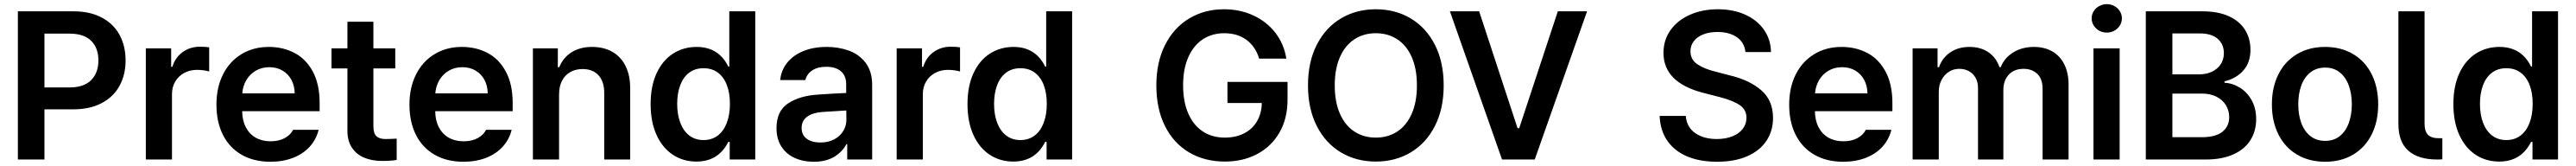

<svg xmlns="http://www.w3.org/2000/svg" viewBox="-20 -761 12310 792"><path d="M65.4 -707H331.1Q410.2 -707 466.3 -677.2Q522.5 -647.5 551.3 -594.5Q580.1 -541.5 580.1 -472.7Q580.1 -404.3 551 -351.3Q522 -298.3 465.3 -268.8Q408.7 -239.3 329.1 -239.3H192.4V0H65.4ZM311.5 -343.8Q380.9 -343.8 415.5 -378.7Q450.2 -413.6 450.2 -472.7Q450.2 -532.2 415.5 -566.4Q380.9 -600.6 311.5 -600.6H192.4V-343.8Z M676.8 -530.3H797.9V-442.4H803.7Q817.4 -487.3 853 -512.7Q888.7 -538.1 934.6 -538.1Q961.9 -538.1 979.5 -535.2V-419.9Q971.2 -422.9 954.1 -425.3Q937 -427.7 921.9 -427.7Q887.7 -427.7 860.4 -413.1Q833 -398.4 817.4 -372.1Q801.8 -345.7 801.8 -312.5V0H676.8Z M1014.2 -261.7Q1014.2 -343.3 1045.4 -405.5Q1076.7 -467.8 1133.5 -502.4Q1190.4 -537.1 1265.1 -537.1Q1332.5 -537.1 1387.5 -508.3Q1442.4 -479.5 1474.9 -419.2Q1507.3 -358.9 1507.3 -269.5V-230.5H1137.2Q1137.7 -186 1154.8 -153.6Q1171.9 -121.1 1202.1 -104Q1232.4 -86.9 1272.9 -86.9Q1312.5 -86.9 1340.3 -102.1Q1368.2 -117.2 1380.4 -141.6H1502.4Q1491.2 -95.7 1460 -61.3Q1428.7 -26.9 1380.6 -8.1Q1332.5 10.7 1272 10.7Q1192.9 10.7 1134.5 -22.7Q1076.2 -56.2 1045.2 -117.7Q1014.2 -179.2 1014.2 -261.7ZM1388.2 -315.4Q1387.7 -351.6 1372.6 -379.9Q1357.4 -408.2 1330.1 -424.3Q1302.7 -440.4 1267.1 -440.4Q1230.5 -440.4 1201.9 -423.6Q1173.3 -406.7 1156.7 -378.2Q1140.1 -349.6 1137.7 -315.4Z M1868.7 -434.6H1764.2V-159.2Q1764.2 -124 1779.1 -110.8Q1793.9 -97.7 1820.8 -97.7Q1844.2 -97.7 1875.5 -99.6V2Q1851.1 6.8 1805.2 6.8Q1756.8 6.8 1719.5 -9Q1682.1 -24.9 1660.9 -57.6Q1639.6 -90.3 1640.1 -138.7V-434.6H1564V-530.3H1640.1V-657.2H1764.2V-530.3H1868.7Z M1936.5 -261.7Q1936.5 -343.3 1967.8 -405.5Q1999 -467.8 2055.9 -502.4Q2112.8 -537.1 2187.5 -537.1Q2254.9 -537.1 2309.8 -508.3Q2364.7 -479.5 2397.2 -419.2Q2429.7 -358.9 2429.7 -269.5V-230.5H2059.6Q2060.1 -186 2077.1 -153.6Q2094.2 -121.1 2124.5 -104Q2154.8 -86.9 2195.3 -86.9Q2234.9 -86.9 2262.7 -102.1Q2290.5 -117.2 2302.7 -141.6H2424.8Q2413.6 -95.7 2382.3 -61.3Q2351.1 -26.9 2303 -8.1Q2254.9 10.7 2194.3 10.7Q2115.2 10.7 2056.9 -22.7Q1998.5 -56.2 1967.5 -117.7Q1936.5 -179.2 1936.5 -261.7ZM2310.5 -315.4Q2310.1 -351.6 2294.9 -379.9Q2279.8 -408.2 2252.4 -424.3Q2225.1 -440.4 2189.5 -440.4Q2152.8 -440.4 2124.3 -423.6Q2095.7 -406.7 2079.1 -378.2Q2062.5 -349.6 2060.1 -315.4Z M2651.4 0H2526.4V-530.3H2645.5V-440.4H2652.3Q2670.9 -486.3 2711.2 -511.7Q2751.5 -537.1 2809.6 -537.1Q2864.7 -537.1 2906 -513.7Q2947.3 -490.2 2969.5 -445.3Q2991.7 -400.4 2991.2 -337.9V0H2867.2V-318.4Q2867.2 -372.1 2839.8 -401.9Q2812.5 -431.6 2763.7 -431.6Q2730.5 -431.6 2705.1 -417.2Q2679.7 -402.8 2665.5 -375.7Q2651.4 -348.6 2651.4 -310.5Z M3088.9 -264.6Q3088.9 -350.6 3117.7 -412.1Q3146.5 -473.6 3196.3 -505.4Q3246.1 -537.1 3308.6 -537.1Q3414.1 -537.1 3460 -443.4H3464.8V-707H3588.9V0H3466.8V-84H3460Q3413.1 9.8 3307.6 9.8Q3244.6 9.8 3195.1 -22.7Q3145.5 -55.2 3117.2 -117.2Q3088.9 -179.2 3088.9 -264.6ZM3467.8 -265.6Q3467.8 -316.9 3453.1 -355.2Q3438.5 -393.6 3410.2 -414.6Q3381.8 -435.5 3341.8 -435.5Q3301.3 -435.5 3272.9 -414.1Q3244.6 -392.6 3230.2 -354Q3215.8 -315.4 3215.8 -265.6Q3215.8 -214.8 3230.5 -175.8Q3245.1 -136.7 3273.4 -114.7Q3301.8 -92.8 3341.8 -92.8Q3381.3 -92.8 3409.7 -114.3Q3438 -135.7 3452.9 -174.8Q3467.8 -213.9 3467.8 -265.6Z M3887.7 -309.6Q3972.2 -315.4 4023.4 -317.4V-359.4Q4023.4 -398.9 3998.5 -420.7Q3973.6 -442.4 3927.7 -442.4Q3887.2 -442.4 3861.3 -425.3Q3835.4 -408.2 3828.1 -378.9H3708Q3712.4 -424.3 3740.2 -460.2Q3768.1 -496.1 3816.9 -516.6Q3865.7 -537.1 3930.7 -537.1Q3986.3 -537.1 4035.4 -519.8Q4084.5 -502.4 4116 -461.7Q4147.5 -420.9 4147.5 -354.5V0H4028.3V-73.2H4024.4Q4004.9 -36.1 3965.8 -12.7Q3926.8 10.7 3868.2 10.7Q3816.9 10.7 3776.6 -7.8Q3736.3 -26.4 3713.4 -62.5Q3690.4 -98.6 3690.4 -149.4Q3690.4 -231.4 3745.8 -267.8Q3801.3 -304.2 3887.7 -309.6ZM3900.4 -81.1Q3937 -81.1 3965.3 -95.7Q3993.7 -110.4 4009 -135.5Q4024.4 -160.6 4024.4 -190.4L4023.9 -233.9L3907.2 -226.6Q3861.3 -222.7 3835.9 -203.6Q3810.5 -184.6 3810.5 -150.4Q3810.5 -116.7 3835 -98.9Q3859.4 -81.1 3900.4 -81.1Z M4264.6 -530.3H4385.7V-442.4H4391.6Q4405.3 -487.3 4440.9 -512.7Q4476.6 -538.1 4522.5 -538.1Q4549.8 -538.1 4567.4 -535.2V-419.9Q4559.1 -422.9 4542 -425.3Q4524.9 -427.7 4509.8 -427.7Q4475.6 -427.7 4448.2 -413.1Q4420.9 -398.4 4405.3 -372.1Q4389.6 -345.7 4389.6 -312.5V0H4264.6Z M4603 -264.6Q4603 -350.6 4631.8 -412.1Q4660.6 -473.6 4710.4 -505.4Q4760.3 -537.1 4822.8 -537.1Q4928.2 -537.1 4974.1 -443.4H4979V-707H5103V0H4981V-84H4974.1Q4927.2 9.8 4821.8 9.8Q4758.8 9.8 4709.2 -22.7Q4659.7 -55.2 4631.3 -117.2Q4603 -179.2 4603 -264.6ZM4981.9 -265.6Q4981.9 -316.9 4967.3 -355.2Q4952.6 -393.6 4924.3 -414.6Q4896 -435.5 4856 -435.5Q4815.4 -435.5 4787.1 -414.1Q4758.8 -392.6 4744.4 -354Q4730 -315.4 4730 -265.6Q4730 -214.8 4744.6 -175.8Q4759.3 -136.7 4787.6 -114.7Q4815.9 -92.8 4856 -92.8Q4895.5 -92.8 4923.8 -114.3Q4952.1 -135.7 4967 -174.8Q4981.9 -213.9 4981.9 -265.6Z M5829.6 -602.5Q5772 -602.5 5727.5 -573.5Q5683.1 -544.4 5658.2 -488.3Q5633.3 -432.1 5633.3 -354.5Q5633.3 -275.4 5658.2 -219Q5683.1 -162.6 5728 -133.5Q5772.9 -104.5 5832.5 -104.5Q5885.3 -104.5 5924.8 -124.8Q5964.4 -145 5986.3 -182.4Q6008.3 -219.7 6009.3 -269.5H5845.2V-370.1H6132.3V-285.2Q6132.3 -195.8 6094 -129.2Q6055.7 -62.5 5987.8 -26.4Q5919.9 9.8 5832.5 9.8Q5735.4 9.8 5661.1 -34.4Q5586.9 -78.6 5546.1 -160.6Q5505.4 -242.7 5505.4 -353.5Q5505.4 -464.4 5547.1 -546.6Q5588.9 -628.9 5662.4 -672.9Q5735.8 -716.8 5828.6 -716.8Q5905.8 -716.8 5969.7 -687Q6033.7 -657.2 6074.7 -603.8Q6115.7 -550.3 6126.5 -481.4H5996.6Q5979.5 -538.6 5936.3 -570.6Q5893.1 -602.5 5829.6 -602.5Z M6554.2 9.8Q6460.9 9.8 6387.5 -33.9Q6314 -77.6 6272 -159.9Q6230 -242.2 6230 -353.5Q6230 -465.3 6272 -547.4Q6314 -629.4 6387.5 -673.1Q6460.9 -716.8 6554.2 -716.8Q6647.5 -716.8 6720.9 -673.1Q6794.4 -629.4 6836.4 -547.4Q6878.4 -465.3 6878.4 -353.5Q6878.4 -241.7 6836.4 -159.7Q6794.4 -77.6 6720.9 -33.9Q6647.5 9.8 6554.2 9.8ZM6554.2 -602.5Q6496.1 -602.5 6451.7 -573.5Q6407.2 -544.4 6382.6 -488.5Q6357.9 -432.6 6357.9 -353.5Q6357.9 -274.4 6382.6 -218.5Q6407.2 -162.6 6451.7 -133.5Q6496.1 -104.5 6554.2 -104.5Q6612.3 -104.5 6656.7 -133.5Q6701.2 -162.6 6725.8 -218.5Q6750.5 -274.4 6750.5 -353.5Q6750.5 -432.6 6725.8 -488.5Q6701.2 -544.4 6656.7 -573.5Q6612.3 -602.5 6554.2 -602.5Z M7231.4 -149.4H7239.3L7423.8 -707H7563.5L7313.5 0H7157.2L6908.2 -707H7047.9Z M8186.5 -608.4Q8147.5 -608.4 8118.2 -596.7Q8088.9 -585 8073.2 -564Q8057.6 -543 8057.6 -516.6Q8057.6 -476.1 8091.3 -453.9Q8125 -431.6 8178.7 -418.9L8245.1 -401.4Q8336.4 -380.4 8394.3 -331.8Q8452.1 -283.2 8452.1 -198.2Q8452.1 -136.2 8420.4 -88.9Q8388.7 -41.5 8328.4 -15.4Q8268.1 10.7 8184.6 10.7Q8102.1 10.7 8041.5 -14.9Q7981 -40.5 7947 -89.6Q7913.1 -138.7 7910.2 -208H8035.2Q8039.6 -154.3 8080.3 -126Q8121.1 -97.7 8183.6 -97.7Q8225.1 -97.7 8257.3 -110.4Q8289.6 -123 8307.4 -146.2Q8325.2 -169.4 8325.2 -199.2Q8325.2 -237.8 8293.2 -259.5Q8261.2 -281.2 8197.3 -297.9L8117.2 -318.4Q7928.7 -367.7 7928.7 -508.8Q7928.7 -570.3 7962.4 -617.4Q7996.1 -664.6 8055.4 -690.7Q8114.7 -716.8 8188.5 -716.8Q8262.7 -716.8 8320.1 -690.7Q8377.4 -664.6 8409.4 -618.2Q8441.4 -571.8 8442.4 -512.7H8320.3Q8315.9 -557.6 8280 -583Q8244.1 -608.4 8186.5 -608.4Z M8529.3 -261.7Q8529.3 -343.3 8560.5 -405.5Q8591.8 -467.8 8648.7 -502.4Q8705.6 -537.1 8780.3 -537.1Q8847.7 -537.1 8902.6 -508.3Q8957.5 -479.5 8990 -419.2Q9022.5 -358.9 9022.5 -269.5V-230.5H8652.3Q8652.8 -186 8669.9 -153.6Q8687 -121.1 8717.3 -104Q8747.6 -86.9 8788.1 -86.9Q8827.6 -86.9 8855.5 -102.1Q8883.3 -117.2 8895.5 -141.6H9017.6Q9006.3 -95.7 8975.1 -61.3Q8943.8 -26.9 8895.8 -8.1Q8847.7 10.7 8787.1 10.7Q8708 10.7 8649.7 -22.7Q8591.3 -56.2 8560.3 -117.7Q8529.3 -179.2 8529.3 -261.7ZM8903.3 -315.4Q8902.8 -351.6 8887.7 -379.9Q8872.6 -408.2 8845.2 -424.3Q8817.9 -440.4 8782.2 -440.4Q8745.6 -440.4 8717 -423.6Q8688.5 -406.7 8671.9 -378.2Q8655.3 -349.6 8652.8 -315.4Z M9119.1 -530.3H9238.3V-440.4H9245.1Q9261.2 -485.8 9299.6 -511.5Q9337.9 -537.1 9390.6 -537.1Q9444.3 -537.1 9481.4 -511.7Q9518.6 -486.3 9534.2 -440.4H9540Q9557.6 -484.9 9599.9 -511Q9642.1 -537.1 9699.2 -537.1Q9748 -537.1 9785.4 -516.4Q9822.8 -495.6 9843.5 -454.8Q9864.3 -414.1 9864.3 -356.4V0H9740.2V-336.9Q9740.2 -384.3 9715.1 -408.4Q9689.9 -432.6 9649.4 -432.6Q9604 -432.6 9578.4 -404.5Q9552.7 -376.5 9552.7 -331.1V0H9431.6V-341.8Q9431.6 -368.7 9420.2 -389.4Q9408.7 -410.2 9388.4 -421.4Q9368.2 -432.6 9341.8 -432.6Q9314.9 -432.6 9292.7 -418.7Q9270.5 -404.8 9257.3 -379.6Q9244.1 -354.5 9244.1 -322.3V0H9119.1Z M9983.4 -530.3H10108.4V0H9983.4ZM9974.6 -673.8Q9974.6 -691.9 9984.4 -707.5Q9994.1 -723.1 10011 -732.2Q10027.8 -741.2 10046.9 -741.2Q10066.4 -741.2 10083 -732.2Q10099.6 -723.1 10109.4 -707.5Q10119.1 -691.9 10119.1 -673.8Q10119.1 -655.3 10109.4 -639.4Q10099.6 -623.5 10083 -614.5Q10066.4 -605.5 10046.9 -605.5Q10027.8 -605.5 10011 -614.5Q9994.1 -623.5 9984.4 -639.4Q9974.6 -655.3 9974.6 -673.8Z M10233.4 -707H10503.9Q10578.6 -707 10630.1 -683.6Q10681.6 -660.2 10707.5 -618.7Q10733.4 -577.1 10733.4 -523.4Q10733.4 -462.4 10699.2 -424.3Q10665 -386.2 10609.4 -373V-366.2Q10647.9 -364.3 10682.9 -342.8Q10717.8 -321.3 10739.3 -282.5Q10760.7 -243.7 10760.7 -192.4Q10760.7 -136.2 10733.6 -92.8Q10706.5 -49.3 10652.3 -24.7Q10598.1 0 10519.5 0H10233.4ZM10631.8 -202.1Q10631.8 -233.9 10616 -259.5Q10600.1 -285.2 10570.8 -299.8Q10541.5 -314.5 10502.9 -314.5H10360.4V-106.4H10500Q10566.9 -106.4 10599.4 -132.3Q10631.8 -158.2 10631.8 -202.1ZM10606.4 -507.8Q10606.4 -550.3 10576.7 -575.9Q10546.9 -601.6 10491.2 -601.6H10360.4V-406.2H10488.3Q10522 -406.2 10548.8 -418.7Q10575.7 -431.2 10591.1 -454.1Q10606.4 -477.1 10606.4 -507.8Z M10835.9 -262.7Q10835.9 -344.7 10867.2 -406.7Q10898.4 -468.8 10956.1 -502.9Q11013.7 -537.1 11089.8 -537.1Q11166.5 -537.1 11224.1 -502.9Q11281.7 -468.8 11312.7 -406.7Q11343.8 -344.7 11343.8 -262.7Q11343.8 -181.2 11312.5 -119.1Q11281.2 -57.1 11223.9 -23.2Q11166.5 10.7 11089.8 10.7Q11013.7 10.7 10956.1 -23.4Q10898.4 -57.6 10867.2 -119.4Q10835.9 -181.2 10835.9 -262.7ZM11217.8 -263.7Q11217.8 -313 11203.4 -352.8Q11189 -392.6 11160.4 -415.5Q11131.8 -438.5 11090.8 -438.5Q11048.8 -438.5 11019.8 -415.5Q10990.7 -392.6 10976.3 -353Q10961.9 -313.5 10961.9 -263.7Q10961.9 -213.9 10976.3 -174.3Q10990.7 -134.8 11019.8 -111.8Q11048.8 -88.9 11090.8 -88.9Q11131.8 -88.9 11160.4 -111.8Q11189 -134.8 11203.4 -174.3Q11217.8 -213.9 11217.8 -263.7Z M11632.8 -101.6H11650.4V-1Q11641.6 0 11625 0Q11535.6 0 11488 -42Q11440.4 -84 11440.4 -168.9V-707H11565.4V-169.9Q11565.4 -135.3 11581.3 -118.4Q11597.2 -101.6 11632.8 -101.6Z M11703.1 -264.6Q11703.1 -350.6 11731.9 -412.1Q11760.7 -473.6 11810.5 -505.4Q11860.4 -537.1 11922.9 -537.1Q12028.3 -537.1 12074.2 -443.4H12079.1V-707H12203.1V0H12081.1V-84H12074.2Q12027.3 9.8 11921.9 9.8Q11858.9 9.8 11809.3 -22.7Q11759.8 -55.2 11731.4 -117.2Q11703.1 -179.2 11703.1 -264.6ZM12082 -265.6Q12082 -316.9 12067.4 -355.2Q12052.7 -393.6 12024.4 -414.6Q11996.1 -435.5 11956.1 -435.5Q11915.5 -435.5 11887.2 -414.1Q11858.9 -392.6 11844.5 -354Q11830.1 -315.4 11830.1 -265.6Q11830.1 -214.8 11844.7 -175.8Q11859.4 -136.7 11887.7 -114.7Q11916 -92.8 11956.1 -92.8Q11995.6 -92.8 12023.9 -114.3Q12052.2 -135.7 12067.1 -174.8Q12082 -213.9 12082 -265.6Z"/></svg>

Font: Pretendard GOV SemiBold
Style: Regular
Weight: 600
Designer: Base glyphs from Inter by Rasmus Andersson; Hangeul glyphs from Noto Sans CJK(Source Han Sans) by Jang Soo-young and Kan
Foundry: Kil Hyung-jin
Version: Version 1.309